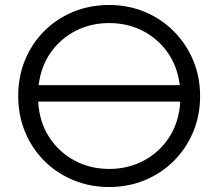

<svg xmlns="http://www.w3.org/2000/svg" viewBox="-20 -735 876 770"><path d="M418 15Q340 15 273.5 -12.8Q207 -40.5 157.5 -90Q108 -139.5 80.5 -206Q53 -272.5 53 -350Q53 -428 80.5 -494.5Q108 -561 157.5 -610.5Q207 -660 273.5 -687.5Q340 -715 418 -715Q495 -715 561.5 -687Q628 -659 677.5 -609Q727 -559 754.8 -492.8Q782.5 -426.5 782.5 -350Q782.5 -272.5 754.8 -206Q727 -139.5 677.5 -90Q628 -40.5 561.5 -12.8Q495 15 418 15ZM418 -642.5Q345 -642.5 284.2 -611.8Q223.5 -581 184 -525.2Q144.5 -469.5 135 -393.5H701Q691.5 -469.5 651.8 -525.2Q612 -581 551.5 -611.8Q491 -642.5 418 -642.5ZM418 -57.5Q494 -57.5 556.8 -91Q619.5 -124.5 658.8 -185Q698 -245.5 703 -327.5H133Q138 -245.5 177.2 -185Q216.5 -124.5 279.2 -91Q342 -57.5 418 -57.5Z"/></svg>

Font: Geologica ExtraLight
Style: Regular
Weight: 200
Designer: Sindre Bremnes, Frode Helland
Foundry: Monokrom Skriftforlag AS
Version: Version 1.010; ttfautohint (v1.8.4.7-5d5b);gftools[0.9.28]